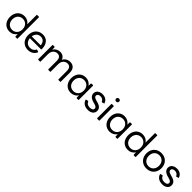

<svg xmlns="http://www.w3.org/2000/svg" viewBox="577 -2827 4921 4921"><g transform="rotate(45 3038.0 -366.0)"><path d="M44 -242Q44 -323 75.5 -385.5Q107 -448 165 -483.5Q223 -519 299 -519Q360 -519 411 -492.5Q462 -466 492 -419V-757Q492 -768 503 -768H565Q576 -768 576 -757V13Q576 25 565 25H511Q499 25 499 13L496 -72Q467 -22 414.5 7Q362 36 299 36Q223 36 165 0.5Q107 -35 75.5 -98Q44 -161 44 -242ZM499 -242Q499 -301 476 -346Q453 -391 411 -416Q369 -441 315 -441Q261 -441 219 -416Q177 -391 154 -346Q131 -301 131 -242Q131 -183 154 -138Q177 -93 219 -68Q261 -43 315 -43Q369 -43 411 -68Q453 -93 476 -138Q499 -183 499 -242Z M703 -242Q703 -322 735 -385Q767 -448 826.5 -483.5Q886 -519 964 -519Q1042 -519 1097 -482.5Q1152 -446 1180 -380Q1208 -314 1207 -227Q1207 -215 1195 -215H791Q799 -134 845 -88Q891 -42 964 -42Q1021 -42 1059 -64.5Q1097 -87 1120 -131Q1124 -140 1135 -137L1187 -118Q1192 -117 1194 -113Q1196 -109 1194 -104Q1160 -34 1101 1Q1042 36 964 36Q886 36 826.5 0Q767 -36 735 -99Q703 -162 703 -242ZM792 -282H1117Q1111 -356 1070.5 -399.5Q1030 -443 964 -443Q895 -443 848.5 -400Q802 -357 792 -282Z M1324 13V-498Q1324 -509 1336 -509H1390Q1402 -509 1402 -498L1406 -410Q1433 -462 1483 -490.5Q1533 -519 1590 -519Q1654 -519 1699 -488Q1744 -457 1762 -401Q1789 -458 1841.5 -488.5Q1894 -519 1955 -519Q2041 -519 2090.5 -466.5Q2140 -414 2140 -322V13Q2140 25 2130 25H2068Q2056 25 2056 13V-287Q2056 -441 1933 -441Q1893 -441 1857 -420.5Q1821 -400 1798 -358.5Q1775 -317 1775 -257V13Q1775 25 1764 25H1702Q1690 25 1690 13V-287Q1690 -441 1568 -441Q1528 -441 1491.5 -420.5Q1455 -400 1432 -358.5Q1409 -317 1409 -257V13Q1409 25 1398 25H1336Q1324 25 1324 13Z M2264 -242Q2264 -323 2295.5 -385.5Q2327 -448 2385 -483.5Q2443 -519 2519 -519Q2582 -519 2634.5 -490.5Q2687 -462 2716 -413L2719 -498Q2719 -509 2731 -509H2785Q2796 -509 2796 -498V13Q2796 25 2785 25H2731Q2719 25 2719 13L2716 -72Q2687 -22 2634.5 7Q2582 36 2519 36Q2443 36 2385 0.5Q2327 -35 2295.5 -98Q2264 -161 2264 -242ZM2719 -242Q2719 -301 2696 -346Q2673 -391 2631 -416Q2589 -441 2535 -441Q2481 -441 2439 -416Q2397 -391 2374 -346Q2351 -301 2351 -242Q2351 -183 2374 -138Q2397 -93 2439 -68Q2481 -43 2535 -43Q2589 -43 2631 -68Q2673 -93 2696 -138Q2719 -183 2719 -242Z M2917 -106 2916 -110Q2916 -117 2924 -120L2979 -135L2984 -136Q2990 -136 2993 -128Q3014 -82 3048.5 -62Q3083 -42 3137 -42Q3185 -42 3214.5 -60.5Q3244 -79 3244 -115Q3244 -146 3219 -165Q3194 -184 3139 -198L3107 -206Q3021 -230 2981 -271Q2941 -312 2941 -371Q2941 -414 2964 -447.5Q2987 -481 3029.5 -500Q3072 -519 3127 -519Q3198 -519 3249 -486.5Q3300 -454 3323 -390Q3324 -388 3324 -385Q3324 -382 3322 -380Q3320 -378 3317 -377L3262 -360Q3260 -359 3256 -359Q3251 -359 3247 -366Q3212 -443 3126 -443Q3082 -443 3055 -424Q3028 -405 3028 -371Q3028 -340 3053 -321.5Q3078 -303 3138 -287L3168 -279Q3255 -256 3293 -217Q3331 -178 3331 -117Q3331 -48 3278 -6Q3225 36 3140 36Q3055 36 2998.5 0.5Q2942 -35 2917 -106Z M3448 -683Q3448 -707 3464 -722Q3480 -737 3504 -737Q3528 -737 3544 -722Q3560 -707 3560 -683Q3560 -659 3544 -644Q3528 -629 3504 -629Q3480 -629 3464 -644Q3448 -659 3448 -683ZM3461 13V-498Q3461 -509 3473 -509H3535Q3546 -509 3546 -498V13Q3546 25 3535 25H3473Q3461 25 3461 13Z M3672 -242Q3672 -323 3703.5 -385.5Q3735 -448 3793 -483.5Q3851 -519 3927 -519Q3990 -519 4042.5 -490.5Q4095 -462 4124 -413L4127 -498Q4127 -509 4139 -509H4193Q4204 -509 4204 -498V13Q4204 25 4193 25H4139Q4127 25 4127 13L4124 -72Q4095 -22 4042.5 7Q3990 36 3927 36Q3851 36 3793 0.5Q3735 -35 3703.5 -98Q3672 -161 3672 -242ZM4127 -242Q4127 -301 4104 -346Q4081 -391 4039 -416Q3997 -441 3943 -441Q3889 -441 3847 -416Q3805 -391 3782 -346Q3759 -301 3759 -242Q3759 -183 3782 -138Q3805 -93 3847 -68Q3889 -43 3943 -43Q3997 -43 4039 -68Q4081 -93 4104 -138Q4127 -183 4127 -242Z M4331 -242Q4331 -323 4362.5 -385.5Q4394 -448 4452 -483.5Q4510 -519 4586 -519Q4647 -519 4698 -492.5Q4749 -466 4779 -419V-757Q4779 -768 4790 -768H4852Q4863 -768 4863 -757V13Q4863 25 4852 25H4798Q4786 25 4786 13L4783 -72Q4754 -22 4701.5 7Q4649 36 4586 36Q4510 36 4452 0.5Q4394 -35 4362.5 -98Q4331 -161 4331 -242ZM4786 -242Q4786 -301 4763 -346Q4740 -391 4698 -416Q4656 -441 4602 -441Q4548 -441 4506 -416Q4464 -391 4441 -346Q4418 -301 4418 -242Q4418 -183 4441 -138Q4464 -93 4506 -68Q4548 -43 4602 -43Q4656 -43 4698 -68Q4740 -93 4763 -138Q4786 -183 4786 -242Z M4990 -242Q4990 -322 5023.5 -385Q5057 -448 5118.5 -483.5Q5180 -519 5261 -519Q5342 -519 5403.5 -483.5Q5465 -448 5499 -385Q5533 -322 5533 -242Q5533 -162 5499 -99Q5465 -36 5403.5 0Q5342 36 5261 36Q5180 36 5118.5 0Q5057 -36 5023.5 -99Q4990 -162 4990 -242ZM5445 -242Q5445 -301 5422 -346Q5399 -391 5357 -416Q5315 -441 5261 -441Q5207 -441 5165 -416Q5123 -391 5100 -346Q5077 -301 5077 -242Q5077 -183 5100 -138Q5123 -93 5165 -68Q5207 -43 5261 -43Q5315 -43 5357 -68Q5399 -93 5422 -138Q5445 -183 5445 -242Z M5614 -106 5613 -110Q5613 -117 5621 -120L5676 -135L5681 -136Q5687 -136 5690 -128Q5711 -82 5745.5 -62Q5780 -42 5834 -42Q5882 -42 5911.5 -60.5Q5941 -79 5941 -115Q5941 -146 5916 -165Q5891 -184 5836 -198L5804 -206Q5718 -230 5678 -271Q5638 -312 5638 -371Q5638 -414 5661 -447.5Q5684 -481 5726.5 -500Q5769 -519 5824 -519Q5895 -519 5946 -486.5Q5997 -454 6020 -390Q6021 -388 6021 -385Q6021 -382 6019 -380Q6017 -378 6014 -377L5959 -360Q5957 -359 5953 -359Q5948 -359 5944 -366Q5909 -443 5823 -443Q5779 -443 5752 -424Q5725 -405 5725 -371Q5725 -340 5750 -321.5Q5775 -303 5835 -287L5865 -279Q5952 -256 5990 -217Q6028 -178 6028 -117Q6028 -48 5975 -6Q5922 36 5837 36Q5752 36 5695.5 0.5Q5639 -35 5614 -106Z"/></g></svg>

Font: LINE Seed JP_TTF Regular
Style: Regular
Weight: 400
Designer: LINE & Fontrix & Fontworks
Version: Version 1.002